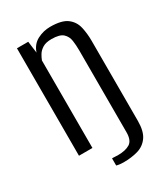

<svg xmlns="http://www.w3.org/2000/svg" viewBox="-157 -579 672 766"><g transform="rotate(-30 179.0 -195.5)"><path d="M183 112Q175 112 166.5 111Q158 110 151 108V75Q152 75 157 75Q162 75 168.5 75.5Q175 76 177 76Q213 76 233 63.5Q253 51 253 14V-364Q253 -387 250 -408.5Q247 -430 232 -444Q217 -458 179 -458Q153 -458 138 -448.5Q123 -439 115.5 -426.5Q108 -414 104 -403V0H42V-495H94L101 -441Q112 -474 140 -488.5Q168 -503 199 -503Q252 -503 276.5 -484.5Q301 -466 308 -436Q315 -406 315 -372V-3Q315 45 297 70Q279 95 249.5 103.5Q220 112 183 112Z"/></g></svg>

Font: Alumni Sans Thin
Style: Regular
Weight: 400
Version: Version 1.018